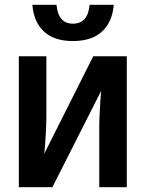

<svg xmlns="http://www.w3.org/2000/svg" viewBox="-20 -775 603 795"><path d="M58 0V-542H172V-285Q172 -265 170.5 -235.5Q169 -206 167 -179Q165 -152 163 -138L366 -542H505V0H391V-251Q391 -274 392.5 -302Q394 -330 395.5 -356.5Q397 -383 399 -399L197 0ZM282 -605Q205 -605 162.5 -644Q120 -683 114 -755H214Q221 -677 282 -677Q344 -677 351 -755H451Q445 -683 402 -644Q359 -605 282 -605Z"/></svg>

Font: Noto Sans Mono SemiCondensed SemiBold
Style: Regular
Weight: 600
Width: 4
Designer: Monotype Design Team
Foundry: Monotype Imaging Inc.
Version: Version 2.014; ttfautohint (v1.8.4.7-5d5b)